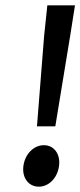

<svg xmlns="http://www.w3.org/2000/svg" viewBox="-20 -690 302 722"><path d="M119 -215H188L244 -556L262 -670H158L146 -556ZM68 -66C62 -21 88 12 126 12C164 12 196 -21 202 -66C208 -111 183 -144 145 -144C107 -144 74 -111 68 -66Z"/></svg>

Font: Falling Sky
Style: CondObl
Weight: 400
Designer: Paul D. Hunt
Foundry: Adobe Systems Incorporated
Version: Version 1.02